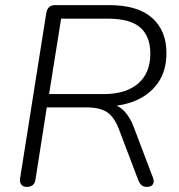

<svg xmlns="http://www.w3.org/2000/svg" viewBox="-20 -725 701 751"><path d="M84 6Q70 6 63 -3.5Q56 -13 59 -30L161 -674Q164 -690 172.5 -697.5Q181 -705 196 -705H406Q519 -705 575 -655Q631 -605 631 -518Q631 -448 598 -401Q565 -354 508 -330.5Q451 -307 378 -309V-321H390Q432 -321 459.5 -296.5Q487 -272 504 -226L576 -36Q582 -23 581 -13.5Q580 -4 573 1Q566 6 554 6Q542 6 534.5 0Q527 -6 521 -20L445 -220Q427 -267 399 -286Q371 -305 316 -305H163L119 -24Q117 -9 108.5 -1.5Q100 6 84 6ZM172 -357H386Q472 -357 520 -398Q568 -439 568 -515Q568 -583 528.5 -617.5Q489 -652 402 -652H219Z"/></svg>

Font: Nunito ExtraLight Light
Style: Italic
Weight: 300
Italic angle: -9°
Version: Version 3.602